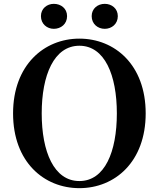

<svg xmlns="http://www.w3.org/2000/svg" viewBox="-20 -960 825 999"><path d="M260 -810C297 -810 329 -835 329 -876C329 -916 297 -940 260 -940C225 -940 193 -916 193 -876C193 -835 225 -810 260 -810ZM525 -810C561 -810 593 -835 593 -876C593 -916 561 -940 525 -940C489 -940 457 -916 457 -876C457 -835 489 -810 525 -810ZM393 19C578 19 738 -118 738 -370C738 -623 577 -759 393 -759C209 -759 48 -621 48 -370C48 -117 209 19 393 19ZM393 -18C261 -18 197 -170 197 -370C197 -569 261 -722 393 -722C525 -722 588 -569 588 -370C588 -170 525 -18 393 -18Z"/></svg>

Font: GenRyuMin2 TW B
Style: Regular
Weight: 700
Version: Version 2.100;PS 2.1;hotconv 16.6.51;makeotf.lib2.5.65220 DE